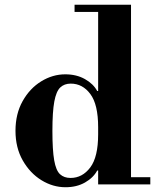

<svg xmlns="http://www.w3.org/2000/svg" viewBox="-20 -774 671 806"><path d="M255 12Q202 12 154 -17.5Q106 -47 75.5 -100.5Q45 -154 45 -225Q45 -296 75 -349.5Q105 -403 153 -432.5Q201 -462 254 -462Q301 -462 336.5 -442Q372 -422 388 -392H412L392 -240Q392 -335.4 359.3 -379.2Q326.7 -423 277 -423Q250 -423 233 -406.9Q216 -390.8 208 -347.9Q200 -305 200 -224Q200 -144 207.5 -101.1Q215 -58.2 232 -42.6Q249 -27 276 -27Q325.7 -27 358.9 -71Q392 -115 392 -210L412 -58H388Q372 -28 337 -8Q302 12 255 12ZM392 0V-30H611V0ZM392 -15V-738H530V-15ZM293 -724V-754H530V-724Z"/></svg>

Font: Libre Bodoni
Style: Regular
Weight: 400
Designer: Pablo Impallari, Rodrigo Fuenzalida
Foundry: Impallari Type
Version: Version 2.005;gftools[0.9.23]